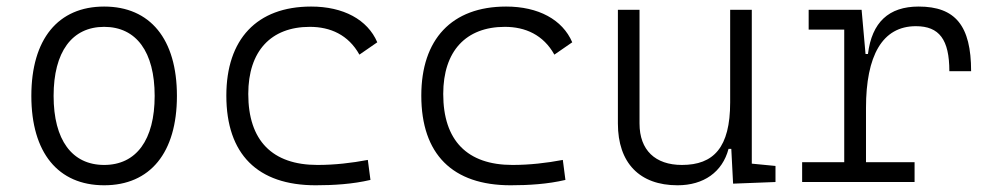

<svg xmlns="http://www.w3.org/2000/svg" viewBox="-20 -547 2970 577"><path d="M293 9.8C431.2 9.8 511.7 -87.9 511.7 -258.8C511.7 -429.7 431.2 -527.3 293 -527.3C154.8 -527.3 74.2 -429.7 74.2 -258.8C74.2 -87.9 154.8 9.8 293 9.8ZM293 -51.3C196.3 -51.3 141.1 -126.5 141.1 -258.8C141.1 -391.1 196.3 -466.3 293 -466.3C389.6 -466.3 444.8 -391.1 444.8 -258.8C444.8 -126.5 389.6 -51.3 293 -51.3Z M928.7 9.8C982.4 9.8 1040 6.3 1093.3 -6.3L1085.4 -66.4C1036.6 -57.1 985.4 -51.3 934.1 -51.3C798.3 -51.3 726.1 -124.5 726.1 -264.6C726.1 -393.6 794.4 -466.3 911.1 -466.3C972.7 -466.3 1026.9 -442.4 1060.1 -382.8L1113.8 -419.9C1084.5 -488.3 1011.7 -527.3 915 -527.3C751.5 -527.3 660.2 -428.7 660.2 -259.8C660.2 -83.5 753.9 9.8 928.7 9.8Z M1514.6 9.8C1568.4 9.8 1626 6.3 1679.2 -6.3L1671.4 -66.4C1622.6 -57.1 1571.3 -51.3 1520 -51.3C1384.3 -51.3 1312 -124.5 1312 -264.6C1312 -393.6 1380.4 -466.3 1497.1 -466.3C1558.6 -466.3 1612.8 -442.4 1646 -382.8L1699.7 -419.9C1670.4 -488.3 1597.7 -527.3 1501 -527.3C1337.4 -527.3 1246.1 -428.7 1246.1 -259.8C1246.1 -83.5 1339.8 9.8 1514.6 9.8Z M2016.1 9.8C2094.7 9.8 2150.9 -29.8 2169.4 -99.6H2177.7L2183.1 4.9L2310.5 0V-48.3L2239.3 -55.2V-517.6H2174.3V-239.3C2174.3 -103.5 2124.5 -51.3 2029.3 -51.3C1949.2 -51.3 1901.9 -95.7 1901.9 -175.8V-517.6H1836.9V-175.8C1836.9 -57.6 1901.9 9.8 2016.1 9.8Z M2582.5 -222.7C2582.5 -379.4 2631.3 -468.3 2732.4 -468.3C2802.7 -468.3 2833 -428.2 2833 -333H2898.4C2898.4 -469.7 2851.1 -527.3 2740.7 -527.3C2650.9 -527.3 2600.1 -480 2588.4 -384.8H2581.1L2569.3 -517.6H2410.2V-458H2517.1V-59.6H2390.6V0H2728.5V-59.6H2582.5Z"/></svg>

Font: Cascadia Code PL Light
Style: Regular
Weight: 300
Monospace: yes
Designer: Aaron Bell
Foundry: Saja Typeworks
Version: Version 2404.023